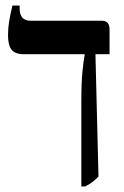

<svg xmlns="http://www.w3.org/2000/svg" viewBox="-20 -667 448 694"><path d="M274 7V-300Q274 -369 278 -408Q282 -447 286 -469V-471H67Q35 -471 22 -487Q9 -503 9 -540Q9 -565 13 -589.5Q17 -614 25 -647H51V-636Q51 -592 91 -592H348Q376 -592 376 -561V-471H325L336 -29Q325 -17 314 -9Q303 -1 288 7Z"/></svg>

Font: Noto Serif Hebrew Condensed SemiBold
Style: Regular
Weight: 600
Width: 3
Designer: Monotype Design Team
Foundry: Monotype Imaging Inc.
Version: Version 2.004; ttfautohint (v1.8.4.7-5d5b)